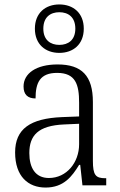

<svg xmlns="http://www.w3.org/2000/svg" viewBox="-20 -834 541 864"><path d="M247 -596C309 -596 357 -634 357 -705C357 -776 309 -814 247 -814C185 -814 137 -776 137 -705C137 -634 185 -596 247 -596ZM247 -632C207 -632 175 -654 175 -705C175 -757 207 -779 247 -779C287 -779 319 -757 319 -705C319 -654 287 -632 247 -632ZM185 10C267 10 304 -40 336 -92H341L351 0H458V-32H454C410 -32 398 -46 398 -111V-375C398 -493 348 -544 239 -544C142 -544 86 -503 86 -445C86 -408 105 -391 140 -391C140 -462 160 -506 237 -506C320 -506 336 -454 336 -372V-310L259 -307C116 -301 48 -254 48 -148C48 -40 107 10 185 10ZM200 -33C139 -33 112 -79 112 -145C112 -224 151 -269 269 -274L336 -277V-185C336 -103 280 -33 200 -33Z"/></svg>

Font: Noto Serif Bengali SemiCondensed Light
Style: Regular
Weight: 300
Width: 4
Designer: Juan Bruce, Universal Thirst, Indian Type Foundry and the Monotype Design Team.
Foundry: Monotype Imaging Inc.
Version: Version 2.003